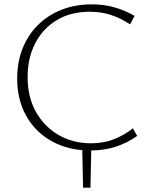

<svg xmlns="http://www.w3.org/2000/svg" viewBox="-20 -685 693 883"><path d="M362 178 358 -10H400L396 178ZM395 7Q296 7 220 -34.5Q144 -76 101.5 -150.5Q59 -225 59 -324Q59 -400 84 -462.5Q109 -525 155 -570.5Q201 -616 264 -640.5Q327 -665 402 -665Q458 -665 507 -651Q556 -637 599 -612L578 -573Q536 -601 491 -616Q446 -631 392 -631Q306 -631 242 -593Q178 -555 142.5 -487Q107 -419 107 -330Q107 -239 145 -171Q183 -103 249 -64.5Q315 -26 399 -26Q456 -26 503.5 -44.5Q551 -63 591 -95L611 -60Q564 -27 511.5 -10Q459 7 395 7Z"/></svg>

Font: Ysabeau SC ExtraLight
Style: Regular
Weight: 250
Designer: Christian Thalmann (Catharsis Fonts)
Version: Version 2.001;gftools[0.9.30]; featfreeze: smcp